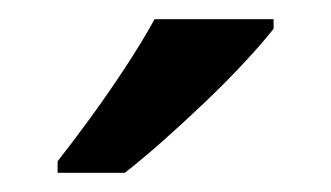

<svg xmlns="http://www.w3.org/2000/svg" viewBox="-20 -786 345 200"><path d="M265 -756Q254 -742 235.5 -722Q217 -702 194.5 -680.5Q172 -659 150 -639.5Q128 -620 110 -606H40V-618Q55 -637 74 -663Q93 -689 111 -716.5Q129 -744 141 -766H265Z"/></svg>

Font: Noto Sans Cham Medium
Style: Regular
Weight: 500
Version: Version 2.002